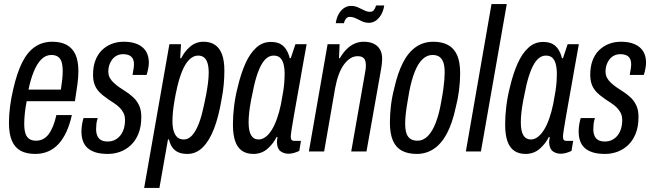

<svg xmlns="http://www.w3.org/2000/svg" viewBox="-20 -744 3197 943"><path d="M153 12Q110 12 81.5 -3.5Q53 -19 38.5 -52.5Q24 -86 24 -140Q24 -180 29.5 -222Q35 -264 45 -306Q63 -385 88.5 -436.5Q114 -488 151 -513.5Q188 -539 237 -539Q279 -539 307.5 -523.5Q336 -508 350.5 -476.5Q365 -445 365 -394Q365 -366 360.5 -331.5Q356 -297 348 -247H111Q105 -216 102 -188Q99 -160 99 -136Q99 -107 105 -88.5Q111 -70 124 -61.5Q137 -53 157 -53Q176 -53 191.5 -61Q207 -69 219 -85Q231 -101 240.5 -124.5Q250 -148 257 -179H333Q323 -134 307 -98.5Q291 -63 269 -38.5Q247 -14 218 -1Q189 12 153 12ZM120 -304H279Q283 -330 285.5 -352.5Q288 -375 288 -394Q288 -422 282.5 -439.5Q277 -457 264.5 -465.5Q252 -474 232 -474Q204 -474 182.5 -452Q161 -430 145.5 -391.5Q130 -353 120 -304Z M510 12Q473 12 448.5 4Q424 -4 409 -18Q394 -32 387 -52.5Q380 -73 380 -98Q380 -113 382.5 -130Q385 -147 390 -164H460Q455 -150 453.5 -136Q452 -122 452 -110Q452 -91 458 -77Q464 -63 476.5 -56Q489 -49 509 -49Q528 -49 543.5 -56.5Q559 -64 570.5 -78Q582 -92 588 -111.5Q594 -131 594 -154Q594 -175 586.5 -189.5Q579 -204 567.5 -215.5Q556 -227 541.5 -236.5Q527 -246 512 -256Q498 -266 484.5 -276.5Q471 -287 460 -301Q449 -315 443 -333.5Q437 -352 437 -377Q437 -416 448 -446Q459 -476 479.5 -496.5Q500 -517 527.5 -528Q555 -539 588 -539Q618 -539 641 -532Q664 -525 679.5 -512Q695 -499 703 -480Q711 -461 711 -436Q711 -423 708 -407.5Q705 -392 700 -376H631Q636 -403 637 -413Q638 -423 638 -428Q638 -446 631.5 -457Q625 -468 613 -473Q601 -478 586 -478Q567 -478 553 -470.5Q539 -463 530 -450.5Q521 -438 516.5 -423.5Q512 -409 512 -394Q512 -375 519.5 -361.5Q527 -348 539 -337Q551 -326 565 -316Q583 -304 602 -291.5Q621 -279 637 -263.5Q653 -248 663.5 -225.5Q674 -203 674 -170Q674 -122 660 -87.5Q646 -53 622.5 -31Q599 -9 570 1.5Q541 12 510 12Z M688 179 812 -527H869L865 -458H870Q886 -491 914 -515Q942 -539 980 -539Q1013 -539 1035.5 -524Q1058 -509 1070 -478Q1082 -447 1082 -397Q1082 -366 1079 -330.5Q1076 -295 1068 -255Q1054 -171 1031 -111.5Q1008 -52 975.5 -20Q943 12 900 12Q874 12 856 4Q838 -4 826.5 -20Q815 -36 810 -59H805L763 179ZM883 -59Q903 -59 919.5 -75Q936 -91 950 -121.5Q964 -152 975 -198Q985 -240 991.5 -274Q998 -308 1001.5 -336Q1005 -364 1005 -386Q1005 -415 999.5 -433.5Q994 -452 982.5 -461.5Q971 -471 953 -471Q930 -471 910.5 -452Q891 -433 876.5 -399Q862 -365 851 -319Q842 -280 837 -250Q832 -220 829.5 -195.5Q827 -171 827 -150Q827 -119 833.5 -99Q840 -79 852 -69Q864 -59 883 -59Z M1224 12Q1191 12 1168.5 -3.5Q1146 -19 1135 -51Q1124 -83 1124 -133Q1124 -177 1130 -224.5Q1136 -272 1148 -318Q1163 -382 1185 -431.5Q1207 -481 1238 -509.5Q1269 -538 1310 -538Q1340 -538 1358 -527.5Q1376 -517 1387 -498.5Q1398 -480 1403 -458H1408L1431 -527H1486L1463 -399Q1459 -374 1452 -336Q1445 -298 1437.5 -255Q1430 -212 1423 -173Q1416 -134 1412 -107Q1408 -80 1408 -73Q1408 -62 1412 -57Q1416 -52 1427 -52H1458L1450 -3Q1438 3 1424 7Q1410 11 1397 11Q1374 11 1357.5 -1.5Q1341 -14 1340 -46Q1340 -51 1341 -57Q1342 -63 1343 -70L1339 -72Q1323 -39 1294 -13.5Q1265 12 1224 12ZM1250 -59Q1268 -59 1284.5 -71.5Q1301 -84 1315 -106.5Q1329 -129 1340.5 -161.5Q1352 -194 1360 -233Q1367 -269 1371 -295Q1375 -321 1376.5 -341Q1378 -361 1378 -378Q1378 -409 1372.5 -429.5Q1367 -450 1355.5 -460.5Q1344 -471 1324 -471Q1302 -471 1284.5 -454Q1267 -437 1253 -404Q1239 -371 1228 -324Q1219 -284 1213 -251.5Q1207 -219 1204 -193Q1201 -167 1201 -144Q1201 -100 1213.5 -79.5Q1226 -59 1250 -59Z M1497 0 1589 -527H1648L1645 -458H1649Q1666 -487 1684.5 -504.5Q1703 -522 1723.5 -530.5Q1744 -539 1766 -539Q1795 -539 1815 -529.5Q1835 -520 1846 -501.5Q1857 -483 1857 -454Q1857 -443 1855.5 -431.5Q1854 -420 1852 -406L1780 0H1705L1773 -387Q1775 -397 1776 -405.5Q1777 -414 1777 -422Q1777 -437 1773.5 -447Q1770 -457 1761 -462.5Q1752 -468 1736 -468Q1718 -468 1701.5 -458Q1685 -448 1670 -428Q1655 -408 1644 -378.5Q1633 -349 1626 -311L1572 0ZM1629 -630Q1633 -657 1644 -676Q1655 -695 1670.5 -705Q1686 -715 1704 -715Q1722 -715 1738 -708Q1754 -701 1768.5 -693.5Q1783 -686 1797 -686Q1810 -686 1816.5 -694.5Q1823 -703 1827 -717H1867Q1863 -690 1851.5 -671Q1840 -652 1825 -642Q1810 -632 1792 -632Q1773 -632 1757.5 -639.5Q1742 -647 1727.5 -654Q1713 -661 1698 -661Q1686 -661 1679 -652Q1672 -643 1669 -630Z M2027 12Q1984 12 1954.5 -3.5Q1925 -19 1910 -53Q1895 -87 1895 -142Q1895 -182 1900 -224.5Q1905 -267 1916 -309Q1933 -385 1959 -436Q1985 -487 2022.5 -513Q2060 -539 2108 -539Q2151 -539 2180.5 -523Q2210 -507 2225 -473.5Q2240 -440 2240 -384Q2240 -344 2234.5 -300.5Q2229 -257 2218 -215Q2202 -140 2175.5 -89.5Q2149 -39 2111.5 -13.5Q2074 12 2027 12ZM2030 -53Q2059 -53 2081.5 -76Q2104 -99 2120.5 -142Q2137 -185 2147 -244Q2154 -281 2157.5 -307.5Q2161 -334 2162.5 -353Q2164 -372 2164 -388Q2164 -419 2157.5 -437.5Q2151 -456 2138 -465Q2125 -474 2104 -474Q2077 -474 2055 -453Q2033 -432 2017 -391.5Q2001 -351 1990 -294Q1983 -255 1978.5 -226Q1974 -197 1972 -176Q1970 -155 1970 -137Q1970 -107 1976.5 -88.5Q1983 -70 1996.5 -61.5Q2010 -53 2030 -53Z M2268 0 2394 -724H2469L2342 0Z M2561 12Q2528 12 2505.5 -3.5Q2483 -19 2472 -51Q2461 -83 2461 -133Q2461 -177 2467 -224.5Q2473 -272 2485 -318Q2500 -382 2522 -431.5Q2544 -481 2575 -509.5Q2606 -538 2647 -538Q2677 -538 2695 -527.5Q2713 -517 2724 -498.5Q2735 -480 2740 -458H2745L2768 -527H2823L2800 -399Q2796 -374 2789 -336Q2782 -298 2774.5 -255Q2767 -212 2760 -173Q2753 -134 2749 -107Q2745 -80 2745 -73Q2745 -62 2749 -57Q2753 -52 2764 -52H2795L2787 -3Q2775 3 2761 7Q2747 11 2734 11Q2711 11 2694.5 -1.5Q2678 -14 2677 -46Q2677 -51 2678 -57Q2679 -63 2680 -70L2676 -72Q2660 -39 2631 -13.5Q2602 12 2561 12ZM2587 -59Q2605 -59 2621.5 -71.5Q2638 -84 2652 -106.5Q2666 -129 2677.5 -161.5Q2689 -194 2697 -233Q2704 -269 2708 -295Q2712 -321 2713.5 -341Q2715 -361 2715 -378Q2715 -409 2709.5 -429.5Q2704 -450 2692.5 -460.5Q2681 -471 2661 -471Q2639 -471 2621.5 -454Q2604 -437 2590 -404Q2576 -371 2565 -324Q2556 -284 2550 -251.5Q2544 -219 2541 -193Q2538 -167 2538 -144Q2538 -100 2550.5 -79.5Q2563 -59 2587 -59Z M2952 12Q2915 12 2890.5 4Q2866 -4 2851 -18Q2836 -32 2829 -52.5Q2822 -73 2822 -98Q2822 -113 2824.5 -130Q2827 -147 2832 -164H2902Q2897 -150 2895.5 -136Q2894 -122 2894 -110Q2894 -91 2900 -77Q2906 -63 2918.5 -56Q2931 -49 2951 -49Q2970 -49 2985.5 -56.5Q3001 -64 3012.5 -78Q3024 -92 3030 -111.5Q3036 -131 3036 -154Q3036 -175 3028.5 -189.5Q3021 -204 3009.5 -215.5Q2998 -227 2983.5 -236.5Q2969 -246 2954 -256Q2940 -266 2926.5 -276.5Q2913 -287 2902 -301Q2891 -315 2885 -333.5Q2879 -352 2879 -377Q2879 -416 2890 -446Q2901 -476 2921.5 -496.5Q2942 -517 2969.5 -528Q2997 -539 3030 -539Q3060 -539 3083 -532Q3106 -525 3121.5 -512Q3137 -499 3145 -480Q3153 -461 3153 -436Q3153 -423 3150 -407.5Q3147 -392 3142 -376H3073Q3078 -403 3079 -413Q3080 -423 3080 -428Q3080 -446 3073.5 -457Q3067 -468 3055 -473Q3043 -478 3028 -478Q3009 -478 2995 -470.5Q2981 -463 2972 -450.5Q2963 -438 2958.5 -423.5Q2954 -409 2954 -394Q2954 -375 2961.5 -361.5Q2969 -348 2981 -337Q2993 -326 3007 -316Q3025 -304 3044 -291.5Q3063 -279 3079 -263.5Q3095 -248 3105.5 -225.5Q3116 -203 3116 -170Q3116 -122 3102 -87.5Q3088 -53 3064.5 -31Q3041 -9 3012 1.5Q2983 12 2952 12Z"/></svg>

Font: Archivo ExtraCondensed
Style: Italic
Weight: 400
Width: 2
Italic angle: -10°
Designer: Hector Gatti
Foundry: Omnibus-Type
Version: Version 2.001